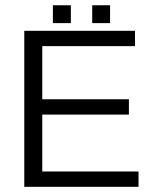

<svg xmlns="http://www.w3.org/2000/svg" viewBox="-20 -721 607 741"><path d="M253.4 -631.8H184.1V-700.7H253.4ZM404.8 -631.8H335.9V-700.7H404.8ZM514.6 0H73.7V-602.1H501V-543H143.1V-337.9H477.5V-278.8H143.1V-59.1H514.6Z"/></svg>

Font: AKL 022
Style: Regular
Weight: 400
Designer: AKL
Foundry: AKL
Version: Version 2.053;August 19, 2024;FontCreator 13.0.0.2675 64-bit